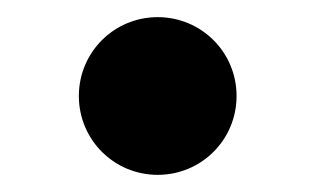

<svg xmlns="http://www.w3.org/2000/svg" viewBox="-20 -560 368 224"><path d="M164 -540C113 -540 72 -499 72 -448C72 -397 113 -356 164 -356C215 -356 256 -397 256 -448C256 -499 215 -540 164 -540Z"/></svg>

Font: Hussar Przerywany
Style: Regular
Weight: 400
Foundry: Cannot Into Space Fonts
Version: Version 0.982